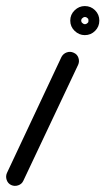

<svg xmlns="http://www.w3.org/2000/svg" viewBox="-36 -572 348 634"><path d="M207 -398Q219 -393 223 -381Q227 -369 222 -358Q177 -262 131.5 -166.5Q86 -71 41 25Q36 36 24 40Q12 44 1 39Q-10 34 -14 22Q-18 10 -13 -1Q32 -97 77 -192.5Q122 -288 167 -384Q173 -395 184.5 -399Q196 -403 207 -398ZM256 -504Q256 -503 256 -506.5Q256 -510 253 -512Q250 -515 247 -515.5Q244 -516 244 -516Q245 -516 242 -515.5Q239 -515 236 -512Q233 -510 232.5 -506.5Q232 -503 232 -504Q232 -505 232.5 -501.5Q233 -498 236 -496Q239 -493 242 -492.5Q245 -492 244 -492Q244 -492 247 -492.5Q250 -493 253 -496Q256 -498 256 -501.5Q256 -505 256 -504ZM244 -456Q225 -456 210.5 -470Q196 -484 196 -504Q196 -524 210.5 -538Q225 -552 244 -552Q264 -552 278 -538Q292 -524 292 -504Q292 -484 278 -470Q264 -456 244 -456Z"/></svg>

Font: FRB American Cursive Guidelines Arrows
Style: Bold Italic
Weight: 700
Italic angle: -25°
Version: Version 2.0;Modular Font Editor K font №1